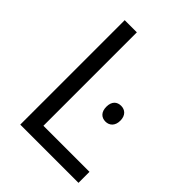

<svg xmlns="http://www.w3.org/2000/svg" viewBox="-205 -821 928 928"><g transform="rotate(45 259.5 -357.0)"><path d="M496.1 -75.2V0H98.1V-713.9H181.2V-75.2ZM331.1 -355.5C331.1 -392.6 351.6 -409.2 378.9 -409.2C404.8 -409.2 426.8 -392.1 426.8 -355.5C426.8 -318.8 404.8 -301.3 378.9 -301.3C351.6 -301.3 331.1 -318.8 331.1 -355.5Z"/></g></svg>

Font: OpenSansEmoji
Style: Regular
Weight: 400
Foundry: MorbZ
Version: Version 1.000;PS 001.000;hotconv 1.0.70;makeotf.lib2.5.58329